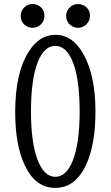

<svg xmlns="http://www.w3.org/2000/svg" viewBox="-20 -899 540 938"><path d="M139.6 -879.4Q152.3 -879.4 164.1 -874Q197.3 -857.9 197.3 -821.3Q197.3 -797.4 180.2 -780.3Q163.1 -763.2 138.7 -763.2Q124 -763.2 111.3 -770.5Q81.1 -787.1 81.1 -821.8Q81.1 -847.2 100.1 -864.3Q116.2 -879.4 139.6 -879.4ZM361.8 -879.4Q374.5 -879.4 386.2 -874Q419.4 -857.9 419.4 -821.3Q419.4 -797.4 402.3 -780.3Q385.3 -763.2 360.8 -763.2Q346.2 -763.2 333.5 -770.5Q303.2 -787.1 303.2 -821.8Q303.2 -846.7 322.3 -864.3Q338.4 -879.4 361.8 -879.4ZM251 -729Q335.9 -729 389.2 -631.8Q446.3 -527.3 446.3 -353.5Q446.3 -194.8 401.9 -96.7Q349.6 19 249.5 19Q152.8 19 100.6 -92.3Q54.2 -190.4 54.2 -352.5Q54.2 -543.5 121.1 -647.9Q172.9 -729 251 -729ZM249.5 -674.8Q195.8 -674.8 164.6 -595.7Q131.3 -512.2 131.3 -353.5Q131.3 -207.5 161.6 -123.5Q193.4 -35.2 250.5 -35.2Q303.2 -35.2 334.5 -111.8Q369.1 -196.8 369.1 -354Q369.1 -522.9 331.1 -606.9Q300.8 -674.8 249.5 -674.8Z"/></svg>

Font: BIZ UDMincho
Style: Regular
Weight: 400
Monospace: yes
Designer: TypeBank Co., Ltd.
Foundry: Morisawa Inc.
Version: Version 1.06